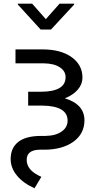

<svg xmlns="http://www.w3.org/2000/svg" viewBox="-20 -793 522 1029"><path d="M331.5 -379.4C331.5 -327.3 286.8 -301.3 197.3 -301.3H130.9V-227.1H205.6C296.7 -226.1 342.3 -199.2 342.3 -146.5C342.3 -123 332 -103.8 311.5 -88.9C289.7 -73.2 260.3 -65.1 223.1 -64.5H196.8C144 -64.1 104.2 -53.3 77.4 -32C50.5 -10.7 37.1 19.9 37.1 59.6C37.1 91.1 48.3 120.6 70.8 147.9C93.3 175.3 124.7 197.9 165 215.8L201.7 154.8L186.5 147.5C144.2 126 123 98.1 123 64C123 28.5 146 10.3 191.9 9.3H216.3C281.4 9.3 333.7 -5 373.3 -33.4C412.8 -61.9 432.6 -100.3 432.6 -148.4C432.6 -205.4 397.6 -244.6 327.6 -266.1C357.3 -277.8 380.4 -293.4 397 -312.7C413.6 -332.1 421.9 -353.7 421.9 -377.4C421.9 -422.7 402.5 -459.1 363.8 -486.8C325 -514.5 272.8 -528.3 207 -528.3H63V-453.6H214.8C251.3 -453 279.9 -445.9 300.5 -432.4C321.2 -418.9 331.5 -401.2 331.5 -379.4ZM225.6 -690.4 152.3 -773.4H75.7V-768.6L197.8 -634.8H253.4L377.4 -768.6V-773.4H299.3Z"/></svg>

Font: Roboto1
Style: rg
Weight: 400
Designer: Google
Version: Version 2.137; 2017